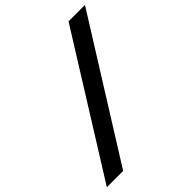

<svg xmlns="http://www.w3.org/2000/svg" viewBox="-263 -851 1120 1120"><g transform="rotate(-45 297.0 -291.0)"><path d="M-34.5 130 491.5 -712H627L100 130Z"/></g></svg>

Font: Overpass ExtraBold
Style: Italic
Weight: 800
Italic angle: -10°
Designer: Delve Withrington, Dave Bailey, Thomas Jockin
Foundry: Delve Fonts LLC
Version: Version 4.000